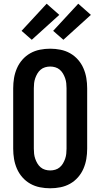

<svg xmlns="http://www.w3.org/2000/svg" viewBox="-20 -1005 540 1033"><path d="M250 8Q222 8 194.5 2.5Q167 -3 143 -16.5Q119 -30 100.5 -51Q82 -72 71 -97.5Q60 -123 55.5 -150Q51 -177 51 -205V-530Q51 -558 55.5 -585Q60 -612 71 -637.5Q82 -663 100.5 -684Q119 -705 143 -718.5Q167 -732 194.5 -737.5Q222 -743 250 -743Q278 -743 305.5 -737.5Q333 -732 357 -718.5Q381 -705 399.5 -684Q418 -663 429 -637.5Q440 -612 444.5 -585Q449 -558 449 -530V-205Q449 -177 444.5 -150Q440 -123 429 -97.5Q418 -72 399.5 -51Q381 -30 357 -16.5Q333 -3 305.5 2.5Q278 8 250 8ZM250 -88Q264 -88 277.5 -92Q291 -96 301.5 -105Q312 -114 319 -126Q326 -138 330.5 -151Q335 -164 336.5 -177.5Q338 -191 338 -205V-530Q338 -544 336.5 -557.5Q335 -571 330.5 -584Q326 -597 319 -609Q312 -621 301.5 -630Q291 -639 277.5 -643Q264 -647 250 -647Q236 -647 222.5 -643Q209 -639 198.5 -630Q188 -621 181 -609Q174 -597 169.5 -584Q165 -571 163.5 -557.5Q162 -544 162 -530V-205Q162 -191 163.5 -177.5Q165 -164 169.5 -151Q174 -138 181 -126Q188 -114 198.5 -105Q209 -96 222.5 -92Q236 -88 250 -88ZM321 -791 266 -839 401 -985 469 -925ZM151 -791 96 -839 231 -985 299 -925Z"/></svg>

Font: Iosevka Algr
Style: Bold
Weight: 700
Monospace: yes
Designer: Belleve Invis
Foundry: Belleve Invis
Version: Version 26.0.2; ttfautohint (v1.8.3)